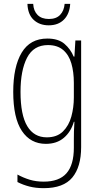

<svg xmlns="http://www.w3.org/2000/svg" viewBox="-20 -740 518 1001"><path d="M227 -539Q284 -539 316 -511.5Q348 -484 364 -445H368L373 -529H403V27Q403 130 357 185.5Q311 241 208 241Q167 241 133.5 232.5Q100 224 71 209V170Q102 187 135 197Q168 207 208 207Q288 207 326.5 163.5Q365 120 365 30V-10Q365 -33 365.5 -55Q366 -77 368 -105H365Q350 -53 313 -21.5Q276 10 219 10Q139 10 94 -57.5Q49 -125 49 -261Q49 -392 93 -465.5Q137 -539 227 -539ZM230 -505Q155 -505 121 -439Q87 -373 87 -261Q87 -141 122 -82.5Q157 -24 224 -24Q277 -24 308 -54.5Q339 -85 352 -132.5Q365 -180 365 -232V-308Q365 -365 352 -409.5Q339 -454 309 -479.5Q279 -505 230 -505ZM346 -720Q343 -668 313.5 -638Q284 -608 234 -608Q186 -608 155.5 -636.5Q125 -665 123 -720H153Q155 -683 176 -662Q197 -641 235 -641Q273 -641 293.5 -662.5Q314 -684 317 -720Z"/></svg>

Font: Noto Sans Lao Condensed ExtraLight
Style: Regular
Weight: 200
Width: 3
Designer: Monotype Design Team
Foundry: Monotype Imaging Inc.
Version: Version 2.003; ttfautohint (v1.8.4.7-5d5b)